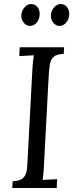

<svg xmlns="http://www.w3.org/2000/svg" viewBox="-20 -935 373 955"><path d="M299 -700 297 -667Q262 -666 247 -652.5Q232 -639 228 -614.5Q224 -590 222 -554L199 -119Q198 -92 196 -72.5Q194 -53 192 -40Q210 -41 228 -42Q246 -43 264 -44L262 0H41L43 -33Q81 -35 96 -50.5Q111 -66 114 -93.5Q117 -121 118 -156L141 -588Q142 -608 144 -626.5Q146 -645 148 -660Q130 -659 112 -658Q94 -657 76 -656L78 -700ZM277 -806Q258 -806 245 -822Q232 -838 233 -860Q235 -883 249.5 -899Q264 -915 282 -915Q302 -915 314 -899Q326 -883 324 -860Q323 -838 308.5 -822Q294 -806 277 -806ZM130 -806Q111 -806 98 -822Q85 -838 86 -860Q88 -883 102.5 -899Q117 -915 135 -915Q155 -915 167 -899Q179 -883 177 -860Q176 -838 162 -822Q148 -806 130 -806Z"/></svg>

Font: Lora Italic
Style: Italic
Weight: 400
Italic angle: -3°
Designer: Olga Karpushina, Alexei Vanyashin (Cyrillic)
Foundry: Cyreal
Version: Version 2.210; ttfautohint (v1.8.1.43-b0c9)